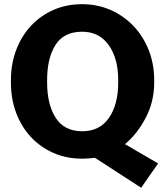

<svg xmlns="http://www.w3.org/2000/svg" viewBox="-20 -741 769 909"><path d="M648.4 147.9 429.7 6.3Q414.1 7.8 398.9 9Q383.8 10.3 369.6 10.3Q295.4 10.3 233.4 -16.8Q171.4 -43.9 126.2 -92.5Q81.1 -141.1 56.4 -206.8Q31.7 -272.5 31.7 -350.1V-361.3Q31.7 -438 56.4 -503.7Q81.1 -569.3 126.2 -618.2Q171.4 -667 233.2 -694.1Q294.9 -721.2 368.7 -721.2Q440.9 -721.2 502.9 -694.1Q564.9 -667 611.6 -618.2Q658.2 -569.3 684.1 -503.7Q710 -438 710 -361.3V-350.1Q710 -259.8 669.9 -183.3Q629.9 -106.9 571.8 -58.6L728.5 32.7ZM369.6 -119.6Q452.1 -119.6 495.8 -182.9Q539.6 -246.1 539.6 -350.1V-362.3Q539.6 -464.4 494.6 -527.6Q449.7 -590.8 368.7 -590.8Q282.2 -590.8 242.7 -528.3Q203.1 -465.8 203.1 -362.3V-350.1Q203.1 -245.6 244.1 -182.6Q285.2 -119.6 369.6 -119.6Z"/></svg>

Font: Roboto Slab Black
Style: Regular
Weight: 900
Designer: Google
Version: Version 2.000; ttfautohint (v1.8.1.43-b0c9)